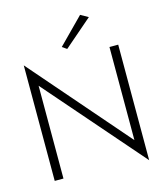

<svg xmlns="http://www.w3.org/2000/svg" viewBox="-137 -1038 1004 1167"><g transform="rotate(-15 365.5 -454.0)"><path d="M600 -700V-114L68 -727V0H123V-584L655 27V-700ZM526 -908 478 -935 320 -775 349 -755Z"/></g></svg>

Font: Jost-300-LightPL
Style: Regular
Weight: 300
Version: Version 3.300; ttfautohint (v0.97) -l 8 -r 50 -G 200 -x 14 -